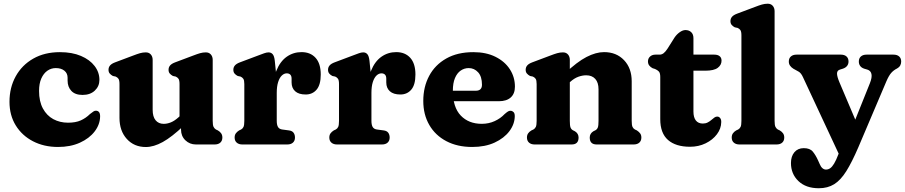

<svg xmlns="http://www.w3.org/2000/svg" viewBox="-20 -769 4817 1022"><path d="M509.2 -343.8Q509.2 -309.9 484.7 -286.8Q460.3 -263.7 419.6 -263.7Q380 -263.7 359.9 -285.1Q339.8 -306.4 339.8 -340.1V-355.4Q339.8 -378.8 322.7 -392.7Q305.6 -406.6 276.8 -406.6Q252.3 -406.6 232.1 -392.5Q212 -378.4 199.9 -351.3Q187.9 -324.2 187.9 -284.9Q187.9 -229.4 208.3 -191.6Q228.8 -153.8 263.7 -134.8Q298.7 -115.9 342.4 -115.9Q382.6 -115.9 409.8 -128.1Q437.1 -140.3 458.9 -161.9Q471.3 -171.9 478 -176Q484.7 -180.1 491.3 -179.7Q501.7 -179.3 507.3 -172Q513 -164.8 512.9 -149.3Q512.4 -106.7 483.9 -69.4Q455.5 -32.2 405.2 -9.4Q354.9 13.3 288.8 13.3Q214.2 13.3 155.7 -17Q97.3 -47.2 63.9 -101.3Q30.5 -155.4 30.5 -227.2Q30.5 -302.9 63.6 -362.7Q96.6 -422.5 156.9 -456.9Q217.2 -491.4 299 -491.4Q363.9 -491.4 411 -471.3Q458.1 -451.2 483.6 -417.7Q509.2 -384.3 509.2 -343.8Z M943.6 -79V-104.6L935.6 -107.7V-321.4Q935.6 -341.8 930.2 -349.6Q924.7 -357.4 915.4 -361.4L900.4 -364.6Q890.1 -370.2 883.6 -377.7Q877.2 -385.2 877.2 -397.4Q877.2 -411.2 885.6 -420.8Q894.1 -430.4 912.4 -437.2L1008.2 -473.2Q1030.1 -481.7 1045 -485.9Q1059.9 -490.2 1075.6 -490.2Q1092.6 -490.2 1102.4 -479Q1112.2 -467.8 1112.2 -450.2V-125.8Q1112.2 -102.9 1116.7 -93.8Q1121.3 -84.7 1129.2 -79.8L1139.8 -74.8Q1151.3 -68 1157.4 -59Q1163.6 -50 1163.6 -36.8Q1163.6 -19.7 1152.7 -9.8Q1141.9 0 1122.6 0H1022.8Q990.1 0 966.8 -22.2Q943.6 -44.5 943.6 -79ZM616 -141.6V-321.4Q616 -341.8 610.6 -349.6Q605.1 -357.4 595.8 -361.4L580.8 -364.6Q570.5 -370.2 564.1 -377.7Q557.6 -385.2 557.6 -397.4Q557.6 -411.2 566.1 -420.8Q574.5 -430.4 592.8 -437.2L688.6 -473.2Q710.5 -481.7 725.4 -485.9Q740.3 -490.2 756 -490.2Q773 -490.2 782.8 -479Q792.6 -467.8 792.6 -450.2V-184.4Q792.6 -147.8 808.3 -128.8Q824 -109.8 851.4 -109.8Q869.9 -109.8 889.4 -117.6Q909 -125.5 930.2 -144.6L949.2 -162.2L983 -123.4L958.6 -100.4Q894.5 -39.6 846.3 -13Q798 13.6 756.2 13.6Q694 13.6 655 -29.4Q616 -72.5 616 -141.6Z M1430.4 -264Q1430.4 -341.1 1450.7 -391.6Q1471 -442.1 1506 -466.8Q1541.1 -491.6 1585.1 -491.6Q1632.3 -491.6 1659.8 -461.2Q1687.3 -430.8 1687.3 -372.4Q1687.3 -317.6 1665.2 -291.8Q1643.2 -266 1607.1 -266Q1570.1 -266 1551.1 -283.3Q1532.1 -300.5 1532.1 -330.2V-350Q1532.1 -365.1 1525 -371.9Q1518 -378.6 1506.4 -378.6Q1492.3 -378.6 1480.1 -367Q1467.9 -355.4 1460.5 -332.2Q1453.1 -308.9 1453.1 -274.4ZM1442.7 -445.4 1453.1 -342.8V-125.8Q1453.1 -104.5 1459.6 -93.3Q1466.2 -82.1 1481.3 -79.8L1518.3 -74.8Q1535.3 -72.6 1542.7 -62.3Q1550.1 -52 1550.1 -36.8Q1550.1 -19.6 1539.2 -9.8Q1528.4 0 1509.1 0H1269.9Q1251.1 0 1240 -9.8Q1228.9 -19.6 1228.9 -36.8Q1228.9 -50 1235.1 -58.8Q1241.3 -67.6 1252.7 -74.8L1263.5 -79.8Q1271.8 -84.3 1276.2 -93.6Q1280.5 -102.9 1280.5 -125.8V-321.4Q1280.5 -341.8 1275.1 -349.6Q1269.6 -357.4 1260.3 -361.4L1245.3 -364.6Q1235 -369.8 1228.6 -377.5Q1222.1 -385.2 1222.1 -397.4Q1222.1 -411.2 1230.6 -420.8Q1239 -430.4 1257.3 -437.2L1353.1 -473.2Q1372.2 -480.5 1385.7 -485.3Q1399.2 -490.2 1409.3 -490.2Q1423.1 -490.2 1431.5 -480.4Q1439.9 -470.6 1442.7 -445.4Z M1934.4 -264Q1934.4 -341.1 1954.7 -391.6Q1975 -442.1 2010 -466.8Q2045.1 -491.6 2089.1 -491.6Q2136.3 -491.6 2163.8 -461.2Q2191.3 -430.8 2191.3 -372.4Q2191.3 -317.6 2169.2 -291.8Q2147.2 -266 2111.1 -266Q2074.1 -266 2055.1 -283.3Q2036.1 -300.5 2036.1 -330.2V-350Q2036.1 -365.1 2029 -371.9Q2022 -378.6 2010.4 -378.6Q1996.3 -378.6 1984.1 -367Q1971.9 -355.4 1964.5 -332.2Q1957.1 -308.9 1957.1 -274.4ZM1946.7 -445.4 1957.1 -342.8V-125.8Q1957.1 -104.5 1963.6 -93.3Q1970.2 -82.1 1985.3 -79.8L2022.3 -74.8Q2039.3 -72.6 2046.7 -62.3Q2054.1 -52 2054.1 -36.8Q2054.1 -19.6 2043.2 -9.8Q2032.4 0 2013.1 0H1773.9Q1755.1 0 1744 -9.8Q1732.9 -19.6 1732.9 -36.8Q1732.9 -50 1739.1 -58.8Q1745.3 -67.6 1756.7 -74.8L1767.5 -79.8Q1775.8 -84.3 1780.2 -93.6Q1784.5 -102.9 1784.5 -125.8V-321.4Q1784.5 -341.8 1779.1 -349.6Q1773.6 -357.4 1764.3 -361.4L1749.3 -364.6Q1739 -369.8 1732.6 -377.5Q1726.1 -385.2 1726.1 -397.4Q1726.1 -411.2 1734.6 -420.8Q1743 -430.4 1761.3 -437.2L1857.1 -473.2Q1876.2 -480.5 1889.7 -485.3Q1903.2 -490.2 1913.3 -490.2Q1927.1 -490.2 1935.5 -480.4Q1943.9 -470.6 1946.7 -445.4Z M2720.9 -307.6Q2720.9 -270.2 2698.6 -250.2Q2676.3 -230.2 2635.7 -230.2H2343.9V-286H2512.3Q2545.5 -286 2545.5 -317.8Q2545.5 -361.8 2524.9 -384.2Q2504.3 -406.6 2475.1 -406.6Q2451.5 -406.6 2432.2 -393.3Q2412.9 -380 2401.7 -353.3Q2390.5 -326.6 2390.5 -285.8Q2390.5 -198 2432.6 -153.9Q2474.8 -109.9 2544.1 -109.9Q2581.6 -109.9 2612.9 -124.3Q2644.3 -138.7 2665.7 -161.5Q2677.6 -171.9 2684.5 -176Q2691.5 -180.1 2698.5 -179.3Q2706.9 -178.9 2713.5 -172.4Q2720.1 -166 2720.1 -150.9Q2719.6 -108.3 2691.5 -70.8Q2663.4 -33.4 2612.8 -10Q2562.3 13.3 2493.6 13.3Q2414.4 13.3 2355.8 -17.6Q2297.2 -48.4 2265.2 -103.7Q2233.1 -159 2233.1 -231.6Q2233.1 -306.5 2264.4 -365.1Q2295.6 -423.7 2355.3 -457.5Q2414.9 -491.4 2499.9 -491.4Q2567.9 -491.4 2617.5 -466.6Q2667.1 -441.9 2694 -400.2Q2720.9 -358.6 2720.9 -307.6Z M3013.1 -450.2V-125.8Q3013.1 -100.5 3016.8 -90.6Q3020.6 -80.7 3029.3 -75.8L3040.7 -70Q3059.7 -58 3059.7 -36.8Q3059.7 0 3022.7 0H2825.9Q2807.1 0 2796 -9.8Q2784.9 -19.6 2784.9 -36.8Q2784.9 -50 2791.1 -59Q2797.3 -68 2808.7 -74.8L2819.5 -79.8Q2827.8 -84.7 2832.2 -93.8Q2836.5 -102.9 2836.5 -125.8V-321.4Q2836.5 -341.8 2831.1 -349.6Q2825.6 -357.4 2816.3 -361.4L2801.3 -364.6Q2791 -370.2 2784.6 -377.7Q2778.1 -385.2 2778.1 -397.4Q2778.1 -411.2 2786.6 -420.8Q2795 -430.4 2813.3 -437.2L2909.1 -473.2Q2931 -481.7 2945.9 -485.9Q2960.8 -490.2 2976.5 -490.2Q2993.5 -490.2 3003.3 -479Q3013.1 -467.8 3013.1 -450.2ZM2995.5 -315.8 2961.7 -354.6 2986.1 -377.6Q3051.6 -439.8 3101.9 -465.7Q3152.3 -491.6 3195.4 -491.6Q3261.1 -491.6 3301.8 -448.7Q3342.5 -405.9 3342.5 -336.4V-125.8Q3342.5 -102.9 3346.8 -93.6Q3351.2 -84.3 3359.5 -79.8L3370.1 -74.8Q3381.5 -67.2 3387.7 -58.6Q3393.9 -50 3393.9 -36.8Q3393.9 -19.6 3383 -9.8Q3372.2 0 3352.9 0H3156.1Q3119.1 0 3119.1 -36.8Q3119.1 -58 3138.1 -70L3149.7 -75.8Q3158.4 -80.7 3162.2 -90.6Q3165.9 -100.5 3165.9 -125.8V-293.6Q3165.9 -329.8 3148.5 -349Q3131.1 -368.2 3100.2 -368.2Q3080.4 -368.2 3058.5 -360.4Q3036.7 -352.6 3014.5 -332.6Z M3466.5 -401.9 3453.9 -405.8Q3442.6 -411.6 3435.9 -420.3Q3429.1 -428.9 3429.1 -442.3Q3429.1 -458 3440.3 -468.1Q3451.4 -478.2 3468.8 -478.2H3491.1Q3502.3 -478.2 3512.2 -485.6Q3522.1 -493.1 3533.4 -510.4L3570.9 -569.8Q3582.4 -586.5 3598.3 -597.7Q3614.3 -609 3628.5 -609Q3647.6 -609 3659.3 -597.7Q3671.1 -586.5 3671.1 -565.8V-175.4Q3671.1 -144.2 3683.9 -127.8Q3696.7 -111.4 3721.1 -111.4Q3735.7 -111.4 3746.8 -117.1Q3757.9 -122.8 3766.6 -130.5Q3775.4 -138.2 3783.2 -143.7Q3791 -149.2 3798.9 -148.4Q3807.7 -148 3813.7 -140Q3819.7 -132.1 3819.1 -118.4Q3818.6 -84.3 3796.1 -54.3Q3773.6 -24.4 3736 -6.1Q3698.4 12.2 3653.1 12.2Q3577.1 12.2 3535.8 -23.9Q3494.5 -60.1 3494.5 -134.6V-359.3Q3494.5 -380.3 3487 -388.4Q3479.4 -396.4 3466.5 -401.9ZM3605.9 -392.7V-478.2H3782.1Q3800.3 -478.2 3810.5 -470Q3820.7 -461.9 3820.7 -446.1Q3820.7 -423.2 3800.6 -408Q3780.5 -392.7 3733.9 -392.7Z M4103.1 -709.2V-125.8Q4103.1 -102.9 4107.6 -93.8Q4112.2 -84.7 4120.1 -79.8L4130.7 -74.8Q4142.1 -68 4148.3 -59Q4154.5 -50 4154.5 -36.8Q4154.5 -19.6 4143.6 -9.8Q4132.8 0 4113.5 0H3915.9Q3897.1 0 3886 -9.8Q3874.9 -19.6 3874.9 -36.8Q3874.9 -50 3881.1 -59Q3887.3 -68 3898.7 -74.8L3909.5 -79.8Q3917.8 -84.7 3922.2 -93.8Q3926.5 -102.9 3926.5 -125.8V-580.4Q3926.5 -600.8 3921.1 -608.6Q3915.6 -616.4 3906.3 -620.4L3891.3 -623.6Q3881 -628.8 3874.6 -636.5Q3868.1 -644.2 3868.1 -656.4Q3868.1 -670.2 3876.6 -679.8Q3885 -689.4 3903.3 -696.2L3999.1 -732.2Q4021 -740.7 4035.9 -744.9Q4050.8 -749.2 4066.5 -749.2Q4083.5 -749.2 4093.3 -738Q4103.1 -726.8 4103.1 -709.2Z M4563.8 -58.6 4474.1 113.2 4254 -358.6Q4244.2 -380 4231.7 -387.3Q4219.1 -394.6 4202.8 -403.4Q4191.3 -410.6 4185.1 -419.9Q4178.8 -429.2 4178.8 -441.4Q4178.8 -459 4190 -468.6Q4201.1 -478.2 4219.8 -478.2H4455.6Q4474.9 -478.2 4485.7 -468.6Q4496.6 -459 4496.6 -441.4Q4496.6 -427.8 4488.8 -418Q4481 -408.2 4466.4 -403.4L4450.4 -398.4Q4435.6 -393.8 4435.4 -377.7Q4435.3 -361.5 4448.5 -330.4ZM4443.2 50.8 4459.7 17.8 4493.6 -35.2 4610.3 -325.8Q4622.7 -357 4618.7 -375Q4614.7 -393 4597.1 -398.4L4580.1 -403.4Q4565.9 -408.1 4558.7 -418Q4551.5 -427.8 4551.5 -441.4Q4551.5 -459 4562.6 -468.6Q4573.7 -478.2 4592.5 -478.2H4735.9Q4755.2 -478.2 4766 -468.6Q4776.9 -459 4776.9 -441.4Q4776.9 -430.4 4772.1 -421Q4767.4 -411.6 4753.9 -403.9Q4736.7 -395.3 4723.8 -380.8Q4711 -366.2 4698 -335.8L4549.1 14.4Q4514.9 94 4484.8 142.1Q4454.7 190.2 4420.1 211.6Q4385.6 233 4338.5 233Q4269.8 233 4230 194.9Q4190.2 156.8 4190.2 98.8Q4190.2 63 4208.5 41.3Q4226.8 19.6 4258.6 19.6Q4291.2 19.6 4306.4 38Q4321.6 56.4 4334.4 84.6L4343.2 104.2Q4348.8 118.3 4357.5 126Q4366.2 133.6 4376.6 133.6Q4388.3 133.6 4398.8 126.6Q4409.3 119.5 4420.1 101.5Q4431 83.5 4443.2 50.8Z"/></svg>

Font: Fraunces SuperSoft 9pt
Style: Regular
Weight: 900
Version: Version 1.000;[b76b70a41]